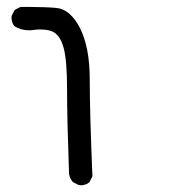

<svg xmlns="http://www.w3.org/2000/svg" viewBox="-20 -429 540 562"><path d="M210.9 112.8Q213.9 113.3 218.3 113.3Q222.7 113.3 229.2 111.3Q235.8 109.4 241.7 104.5L250.5 86.9Q242.7 -100.6 242.7 -195.8Q242.7 -291 213.9 -347.2Q185.5 -401.9 145 -405.8Q110.8 -408.7 63.5 -408.7Q52.2 -408.7 40 -408.7L22.9 -399.9L14.2 -382.8Q13.7 -380.4 13.7 -377.9Q13.7 -362.3 22.5 -352.1Q41.5 -340.3 65.9 -340.3Q72.3 -340.3 80.8 -341.6Q89.4 -342.8 96.7 -342.8Q128.4 -342.8 142.6 -331.1Q158.2 -318.8 166.5 -288.1Q176.3 -251.5 176.3 -166.3Q176.3 -81.1 182.1 79.6Q184.1 93.3 193.4 104Z"/></svg>

Font: Bakudai
Style: Light
Weight: 300
Version: Version 1.48